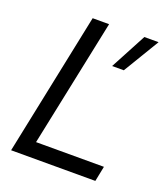

<svg xmlns="http://www.w3.org/2000/svg" viewBox="-134 -825 808 921"><g transform="rotate(20 270.0 -364.5)"><path d="M346.6 -545.4 444.3 -729H516.9L406.3 -545.4ZM29.4 0 180.4 -729H264.3L126.1 -65.9L116.4 -77.6H475L459.4 0Z"/></g></svg>

Font: Mona Sans ExtraLight
Style: Italic
Weight: 200
Italic angle: -11.6951°
Designer: Deni Anggara
Foundry: GitHub
Version: Version 2.000